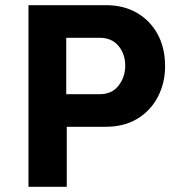

<svg xmlns="http://www.w3.org/2000/svg" viewBox="-20 -721 678 742"><path d="M90 1V-701H390Q457 -701 508 -672Q559 -643 588.5 -590Q618 -537 618 -465Q618 -401 590.5 -347.5Q563 -294 511.5 -262.5Q460 -231 388 -231H238V1ZM236 -357H365Q413 -357 438.5 -390.5Q464 -424 464 -467Q464 -512 438 -543.5Q412 -575 365 -575H236Z"/></svg>

Font: Inclusive Sans
Style: Regular
Weight: 400
Designer: Olivia King
Foundry: Olivia King
Version: Version 2.004